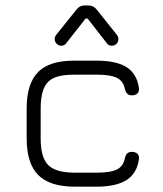

<svg xmlns="http://www.w3.org/2000/svg" viewBox="-20 -700 611 720"><path d="M342.5 0C342.5 0 260.5 0 260.5 0C198 0 152.5 -14.5 123.5 -43.5C94.5 -72.5 80 -118 80 -180.5C80 -180.5 80 -180.5 80 -180.5C80 -180.5 80 -293.5 80 -293.5C80 -356 94.5 -401.5 123.5 -430.5C152 -459 198 -473 260.5 -472.5C260.5 -472.5 260.5 -472.5 260.5 -472.5C260.5 -472.5 342.5 -472.5 342.5 -472.5C391.5 -472.5 429 -464.5 455 -448C480.5 -431.5 496 -405.5 501 -370C501 -370 501 -370 501 -370C502 -361 500 -354 495.5 -349.5C490.5 -345 483.5 -342.5 475 -342.5C475 -342.5 475 -342.5 475 -342.5C467 -342.5 461 -344.5 457 -349C453 -353 450 -359 448 -367C448 -367 448 -367 448 -367C444.5 -386.5 434.5 -400 418.5 -408C402.5 -416 377 -420 342.5 -420C342.5 -420 342.5 -420 342.5 -420C342.5 -420 260.5 -420 260.5 -420C213 -420.5 179.5 -412 161 -393.5C142 -375 132.5 -341.5 132.5 -293.5C132.5 -293.5 132.5 -293.5 132.5 -293.5C132.5 -293.5 132.5 -180.5 132.5 -180.5C132.5 -133 142 -99.5 161 -81C179.5 -62 213 -52.5 260.5 -52.5C260.5 -52.5 260.5 -52.5 260.5 -52.5C260.5 -52.5 342.5 -52.5 342.5 -52.5C377 -52.5 402.5 -56.5 418.5 -64.5C434.5 -72.5 444.5 -86.5 448 -106C448 -106 448 -106 448 -106C450 -114 453 -120 457 -124.5C461 -128.5 467 -130.5 475 -130.5C475 -130.5 475 -130.5 475 -130.5C483.5 -130.5 490.5 -128 495.5 -123.5C500 -118.5 502 -111.5 501 -103C501 -103 501 -103 501 -103C496 -67.5 480.5 -41.5 455 -25C429 -8.5 391.5 0 342.5 0C342.5 0 342.5 0 342.5 0ZM209.5 -528.5C209.5 -528.5 209.5 -528.5 209.5 -528.5C203 -528.5 197 -531 192.5 -536C187.5 -540.5 185 -546.5 185 -553C185 -553 185 -553 185 -553C185 -556.5 185.5 -559.5 186.5 -562C187.5 -564.5 189 -566.5 190.5 -569C190.5 -569 190.5 -569 190.5 -569C190.5 -569 267.5 -665 267.5 -665C275 -674.5 285 -679.5 297 -679.5C297 -679.5 297 -679.5 297 -679.5C297 -679.5 312 -679.5 312 -679.5C324 -679.5 334 -674.5 342 -665C342 -665 342 -665 342 -665C342 -665 418.5 -569 418.5 -569C420 -566.5 421.5 -564.5 422.5 -562C423.5 -559.5 424 -556.5 424 -553C424 -553 424 -553 424 -553C424 -546.5 421.5 -540.5 417 -536C412.5 -531 406.5 -528.5 399.5 -528.5C399.5 -528.5 399.5 -528.5 399.5 -528.5C391 -528.5 385 -531.5 380.5 -538C380.5 -538 380.5 -538 380.5 -538C380.5 -538 308.5 -630.5 308.5 -630.5C308.5 -630.5 301 -630.5 301 -630.5C301 -630.5 228.5 -538 228.5 -538C224 -531.5 217.5 -528.5 209.5 -528.5Z"/></svg>

Font: Jura-Fortis-Regular
Style: Regular
Weight: 500
Designer: Daniel Johnson, Alexei Vanyashin, Mirko Velimirovic
Foundry: Daniel Johnson
Version: ""